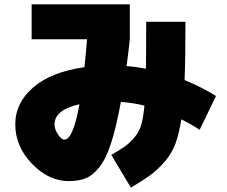

<svg xmlns="http://www.w3.org/2000/svg" viewBox="-20 -780 1040 880"><path d="M125 -600V-760H575V-600Q568 -534 560 -477Q603 -474 649 -465Q650 -525 650 -680H830Q830 -512 826 -413Q906 -380 970 -340L895 -185Q854 -212 811 -233Q801 -168 784.5 -123Q768 -78 737.5 -42Q707 -6 673 19.5Q639 45 580 80L490 -70Q535 -96 555.5 -111Q576 -126 597.5 -151.5Q619 -177 628 -210Q637 -243 642 -296Q595 -308 534 -313Q513 -198 489.5 -125Q466 -52 435.5 -14Q405 24 373.5 37Q342 50 295 50Q203 50 126.5 -29.5Q50 -109 50 -210Q50 -309 133 -380Q216 -451 367 -472Q373 -527 379 -600ZM344 -302Q230 -277 230 -210Q230 -187 246 -163.5Q262 -140 275 -140Q315 -140 344 -302Z"/></svg>

Font: Mplus 1p Black
Style: Regular
Weight: 900
Version: Version 1.061